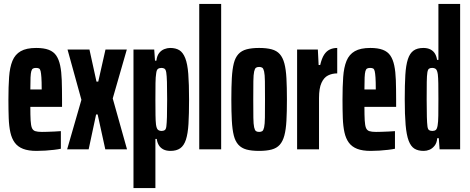

<svg xmlns="http://www.w3.org/2000/svg" viewBox="-20 -763 2401 981"><path d="M167 8Q125 8 98 -2.5Q71 -13 55.5 -34Q40 -55 33 -86.5Q26 -118 24.5 -160Q23 -202 23 -254Q23 -320 26.5 -369.5Q30 -419 43.5 -452Q57 -485 86 -501.5Q115 -518 165 -518Q204 -518 229 -508.5Q254 -499 267.5 -479Q281 -459 287.5 -428Q294 -397 295.5 -354Q297 -311 297 -254V-217H135Q135 -173 136.5 -147.5Q138 -122 143 -109.5Q148 -97 160 -93Q172 -89 194 -89Q203 -89 221 -89.5Q239 -90 259 -91Q279 -92 291 -93V-3Q277 0 256 2.5Q235 5 212 6.5Q189 8 167 8ZM193 -286V-310Q193 -346 191.5 -367.5Q190 -389 187.5 -399.5Q185 -410 179.5 -413Q174 -416 164 -416Q155 -416 149 -413Q143 -410 140 -399.5Q137 -389 136 -367Q135 -345 135 -306H213Z M323 0 396 -253 325 -510H437L473 -346H482L519 -510H628L556 -260L629 0H518L479 -178H471L433 0Z M662 198V-510H768L772 -453H779Q782 -478 793 -492Q804 -506 819.5 -512Q835 -518 849 -518Q878 -518 896.5 -506.5Q915 -495 926.5 -466Q938 -437 942 -385.5Q946 -334 946 -254Q946 -180 943 -130Q940 -80 930 -49.5Q920 -19 901 -5.5Q882 8 851 8Q829 8 814 0Q799 -8 791 -22Q783 -36 781 -53H774V198ZM806 -94Q815 -94 821.5 -98Q828 -102 830 -117.5Q832 -133 833 -165.5Q834 -198 834 -255Q834 -312 833 -344.5Q832 -377 829.5 -392.5Q827 -408 820.5 -412Q814 -416 805 -416Q794 -416 787 -411Q780 -406 778 -388Q775 -371 774.5 -338.5Q774 -306 774 -252Q774 -204 774.5 -174Q775 -144 777 -127Q780 -106 787 -100Q794 -94 806 -94Z M998 0V-743H1110V0Z M1304 8Q1265 8 1239.5 1Q1214 -6 1198 -23.5Q1182 -41 1174.5 -71Q1167 -101 1164.5 -146.5Q1162 -192 1162 -255Q1162 -319 1164.5 -364Q1167 -409 1174.5 -439Q1182 -469 1198 -486.5Q1214 -504 1240 -511Q1266 -518 1304 -518Q1342 -518 1368 -511Q1394 -504 1409.5 -486.5Q1425 -469 1433 -439Q1441 -409 1443.5 -363.5Q1446 -318 1446 -255Q1446 -191 1443.5 -146Q1441 -101 1433 -71Q1425 -41 1409.5 -23.5Q1394 -6 1368 1Q1342 8 1304 8ZM1304 -89Q1314 -89 1320 -93Q1326 -97 1329.5 -112.5Q1333 -128 1333.5 -162Q1334 -196 1334 -255Q1334 -314 1333.5 -348Q1333 -382 1329.5 -397.5Q1326 -413 1320 -417Q1314 -421 1304 -421Q1294 -421 1288 -417Q1282 -413 1278.5 -397.5Q1275 -382 1274.5 -348Q1274 -314 1274 -255Q1274 -196 1274.5 -162Q1275 -128 1278.5 -112.5Q1282 -97 1288 -93Q1294 -89 1304 -89Z M1498 0V-510H1604L1608 -431H1616Q1624 -465 1636 -483.5Q1648 -502 1665 -510Q1682 -518 1703 -518V-388Q1677 -388 1656 -377.5Q1635 -367 1622.5 -339.5Q1610 -312 1610 -262V0Z M1874 8Q1832 8 1805 -2.5Q1778 -13 1762.5 -34Q1747 -55 1740 -86.5Q1733 -118 1731.5 -160Q1730 -202 1730 -254Q1730 -320 1733.5 -369.5Q1737 -419 1750.5 -452Q1764 -485 1793 -501.5Q1822 -518 1872 -518Q1911 -518 1936 -508.5Q1961 -499 1974.5 -479Q1988 -459 1994.5 -428Q2001 -397 2002.5 -354Q2004 -311 2004 -254V-217H1842Q1842 -173 1843.5 -147.5Q1845 -122 1850 -109.5Q1855 -97 1867 -93Q1879 -89 1901 -89Q1910 -89 1928 -89.5Q1946 -90 1966 -91Q1986 -92 1998 -93V-3Q1984 0 1963 2.5Q1942 5 1919 6.5Q1896 8 1874 8ZM1900 -286V-310Q1900 -346 1898.5 -367.5Q1897 -389 1894.5 -399.5Q1892 -410 1886.5 -413Q1881 -416 1871 -416Q1862 -416 1856 -413Q1850 -410 1847 -399.5Q1844 -389 1843 -367Q1842 -345 1842 -306H1920Z M2145 8Q2116 8 2097.5 -3.5Q2079 -15 2068 -44Q2057 -73 2052.5 -124.5Q2048 -176 2048 -256Q2048 -330 2051 -380Q2054 -430 2064 -460.5Q2074 -491 2093 -504.5Q2112 -518 2143 -518Q2165 -518 2180 -510Q2195 -502 2203 -488Q2211 -474 2213 -457H2220V-743H2331V0H2226L2222 -57H2214Q2212 -33 2200.5 -18.5Q2189 -4 2174.5 2Q2160 8 2145 8ZM2189 -94Q2200 -94 2206.5 -99Q2213 -104 2216 -122Q2219 -139 2219.5 -172Q2220 -205 2220 -258Q2220 -306 2219.5 -336Q2219 -366 2217 -383Q2214 -404 2207 -410Q2200 -416 2188 -416Q2178 -416 2172 -412Q2166 -408 2163.5 -392.5Q2161 -377 2160.5 -344.5Q2160 -312 2160 -255Q2160 -198 2161 -165.5Q2162 -133 2164 -117.5Q2166 -102 2172.5 -98Q2179 -94 2189 -94Z"/></svg>

Font: Saira UltraCondensed ExtraBold
Style: Regular
Weight: 800
Width: 1
Designer: Hector Gatti with collaboration of the Omnibus-Type team
Foundry: Omnibus-Type
Version: Version 1.101